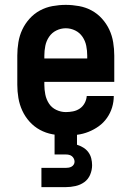

<svg xmlns="http://www.w3.org/2000/svg" viewBox="-20 -548 540 788"><path d="M250 8Q222 8 195 3Q168 -2 144 -15Q120 -28 101.5 -48.5Q83 -69 71.5 -94Q60 -119 55.5 -146Q51 -173 51 -200V-320Q51 -347 55.5 -374.5Q60 -402 71.5 -426.5Q83 -451 101.5 -471.5Q120 -492 144 -505Q168 -518 195.5 -523Q223 -528 250 -528Q277 -528 304.5 -523Q332 -518 356 -505Q380 -492 398.5 -471.5Q417 -451 428.5 -426.5Q440 -402 444.5 -374.5Q449 -347 449 -320V-212H162V-200Q162 -180 166 -160Q170 -140 181 -123Q192 -106 211 -97Q230 -88 250 -88Q265 -88 280 -91Q295 -94 307.5 -102.5Q320 -111 327.5 -125Q335 -139 336 -154H447Q447 -130 440 -107Q433 -84 419 -64Q405 -44 385.5 -30Q366 -16 343.5 -7Q321 2 297.5 5Q274 8 250 8ZM162 -308H338V-320Q338 -340 334 -360Q330 -380 318.5 -397Q307 -414 288.5 -423Q270 -432 250 -432Q230 -432 211.5 -423Q193 -414 181.5 -397Q170 -380 166 -360Q162 -340 162 -320ZM150 220V141H250Q256 141 262 140Q268 139 273.5 136Q279 133 282.5 127.5Q286 122 286 116Q286 109 283 103Q280 97 275 93Q270 89 263.5 87.5Q257 86 250 86H204V0H296V46Q309 50 321.5 57.5Q334 65 342.5 76.5Q351 88 354.5 102Q358 116 358 130Q358 150 350 169Q342 188 326 199.5Q310 211 290 215.5Q270 220 250 220Z"/></svg>

Font: Iosevka Fixed
Style: Bold
Weight: 700
Monospace: yes
Designer: Belleve Invis
Foundry: Belleve Invis
Version: Version 32.3.0